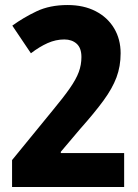

<svg xmlns="http://www.w3.org/2000/svg" viewBox="-20 -744 549 764"><path d="M28 0V-107L189 -304Q233 -357 258 -393Q283 -429 293.5 -457.5Q304 -486 304 -517Q304 -553 285 -570Q266 -587 236 -587Q202 -587 169.5 -572.5Q137 -558 103 -532L29 -642Q73 -674 125.5 -699Q178 -724 249 -724Q313 -724 360.5 -699.5Q408 -675 434 -631.5Q460 -588 460 -532Q460 -480 443.5 -436Q427 -392 391.5 -343.5Q356 -295 299 -231L222 -140V-135H474V0Z"/></svg>

Font: Noto Sans Tamil Condensed ExtraBold
Style: Regular
Weight: 800
Width: 3
Designer: Jelle Bosma - Monotype Design Team
Foundry: Monotype Imaging Inc.
Version: Version 2.004; ttfautohint (v1.8.4.7-5d5b)